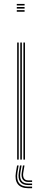

<svg xmlns="http://www.w3.org/2000/svg" viewBox="-20 -818 237 984"><path d="M66 -790V-798H106V-790ZM66 -758V-766H106V-758ZM66 -774V-782H106V-774ZM100 0V-600H108V0ZM68 0V-600H76V0ZM84 0V-600H92V0ZM75.5 30 69.5 65.5Q63.5 101.5 77.6 120Q91.8 138.5 124.5 138.5H144.5V146.5H124.5Q87.5 146.5 71.2 125.6Q55 104.8 61.5 65.5L67.5 30ZM105.5 30 99.5 65.5Q96.2 85.2 102.8 95.9Q109.2 106.5 124.5 106.5H144.5V114.5H124.5Q105.5 114.5 96.6 101.6Q87.8 88.8 91.5 65.5L97.5 30ZM90.5 30 84.5 65.5Q79.8 93.8 90 108.1Q100.2 122.5 124.5 122.5H144.5V130.5H124.5Q96.2 130.5 83.8 113.8Q71.2 97 76.5 65.5L82.5 30Z"/></svg>

Font: Big Shoulders Inline Text Thin
Style: Regular
Weight: 100
Designer: Patric King
Foundry: XO Type Co
Version: Version 2.002